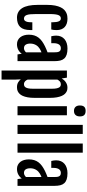

<svg xmlns="http://www.w3.org/2000/svg" viewBox="694 -1662 1185 2614"><g transform="rotate(90 1287.0 -354.5)"><path d="M220.2 7.3C276.2 7.3 318.3 -7.2 346.4 -36.4C374.6 -65.5 388.7 -112 388.7 -175.8V-201.7H282.2V-180.7C282.2 -163.1 280.8 -148.4 278.1 -136.5C275.3 -124.6 271.7 -115.1 267.3 -107.9C262.9 -100.7 257.8 -95.6 252 -92.5C246.1 -89.4 240.1 -87.9 233.9 -87.9C221.8 -87.9 211.8 -90.8 203.6 -96.7C195.5 -102.5 189 -111.9 184.1 -124.8C179.2 -137.6 175.8 -154.3 173.8 -174.8C171.9 -195.3 170.9 -220.2 170.9 -249.5V-440.4C170.9 -469.4 172.1 -493.5 174.6 -512.7C177 -531.9 180.7 -547.2 185.8 -558.6C190.8 -570 197.1 -578 204.6 -582.8C212.1 -587.5 220.9 -589.8 231 -589.8C249.2 -589.8 262.3 -580.3 270.3 -561.3C278.2 -542.2 282.2 -515.8 282.2 -481.9V-459.5H380.9C383.5 -469.9 385.5 -480.7 387 -491.9C388.4 -503.2 389.2 -516.6 389.2 -532.2C389.2 -557.3 385.4 -579.1 377.9 -597.7C370.4 -616.2 359.9 -631.6 346.2 -643.8C332.5 -656 316.2 -665.1 297.4 -671.1C278.5 -677.2 257.6 -680.2 234.9 -680.2C223.5 -680.2 210.9 -679.3 197.3 -677.5C183.6 -675.7 169.8 -671.6 155.8 -665.3C141.8 -658.9 128.2 -649.7 115 -637.7C101.8 -625.7 90.1 -609.3 79.8 -588.6C69.6 -568 61.4 -542.4 55.2 -512C49 -481.5 45.9 -445 45.9 -402.3V-275.4C45.9 -180 60.8 -109 90.6 -62.5C120.4 -16 163.6 7.3 220.2 7.3Z M581.5 7.3C610.2 7.3 635.7 1.3 658 -10.7C680.3 -22.8 698.1 -38.4 711.4 -57.6L720.2 0H812V-503.4C812 -533 809.3 -558.9 804 -581.1C798.6 -603.2 789.3 -621.6 776.1 -636.2C762.9 -650.9 745.3 -661.9 723.1 -669.2C701 -676.5 673.2 -680.2 639.6 -680.2C613.9 -680.2 590.3 -676.8 568.8 -670.2C547.4 -663.5 528.9 -653.6 513.4 -640.6C498 -627.6 485.9 -611.5 477.3 -592.3C468.7 -573.1 464.4 -550.9 464.4 -525.9C464.4 -515.5 465.1 -505 466.6 -494.4C468 -483.8 470.2 -472.2 473.1 -459.5H567.4V-488.8C567.4 -508 569.3 -524.1 573 -537.1C576.7 -550.1 581.8 -560.5 588.1 -568.4C594.5 -576.2 601.8 -581.7 610.1 -585C618.4 -588.2 627 -589.8 635.7 -589.8C648.8 -589.8 659 -587.5 666.5 -582.8C674 -578 679.6 -571.5 683.3 -563.2C687.1 -554.9 689.5 -545.2 690.4 -533.9C691.4 -522.7 691.9 -510.6 691.9 -497.6V-408.7L650.6 -392.3C635.2 -386 621.3 -379.7 608.9 -373.5C583.2 -360.8 560.5 -347.4 541 -333.3C521.5 -319.1 505.1 -303.4 491.9 -286.1C478.8 -268.9 468.8 -249.5 461.9 -228C455.1 -206.5 451.7 -182 451.7 -154.3C451.7 -131.2 454.5 -109.8 460.2 -90.1C465.9 -70.4 474.3 -53.4 485.4 -39.1C496.4 -24.7 510 -13.4 526.1 -5.1C542.2 3.2 560.7 7.3 581.5 7.3ZM636.2 -87.9C614.1 -87.9 598 -95.7 587.9 -111.3C577.8 -127 572.8 -147.6 572.8 -173.3C572.8 -189.9 574.8 -205 578.9 -218.5C582.9 -232 588.3 -244.1 595 -254.9C601.6 -265.6 609.2 -274.9 617.7 -282.7C626.1 -290.5 634.8 -297.2 643.6 -302.7C653 -308.6 661.8 -313.3 669.9 -316.9C678.1 -320.5 685.4 -323.6 691.9 -326.2V-115.7C685.1 -107.9 676.7 -101.3 666.7 -95.9C656.8 -90.6 646.6 -87.9 636.2 -87.9Z M1063.5 38.1 1059.6 -44.4C1070.6 -30.1 1084.9 -17.9 1102.3 -7.8C1119.7 2.3 1141.4 7.3 1167.5 7.3C1175 7.3 1183.8 6.6 1193.8 5.1C1203.9 3.7 1214.4 0.3 1225.1 -4.9C1235.8 -10.1 1246.4 -17.9 1256.8 -28.3C1267.3 -38.7 1276.5 -52.9 1284.7 -70.8C1292.8 -88.7 1299.4 -111 1304.4 -137.7C1309.5 -164.4 1312 -196.8 1312 -234.9V-438.5C1312 -476.6 1309.5 -509 1304.4 -535.6C1299.4 -562.3 1292.9 -584.6 1284.9 -602.5C1276.9 -620.4 1267.8 -634.5 1257.6 -644.8C1247.3 -655 1237.1 -662.8 1226.8 -668C1216.6 -673.2 1206.6 -676.4 1197 -677.7C1187.4 -679 1179.2 -679.7 1172.4 -679.7C1156.4 -679.7 1142 -677.3 1129.2 -672.6C1116.3 -667.9 1104.7 -661.9 1094.5 -654.5C1084.2 -647.2 1075.3 -638.8 1067.6 -629.4C1060 -620 1053.4 -610.7 1047.9 -601.6L1036.6 -672.4H939.9V217.3H1063.5ZM1063.5 -137.2V-543.5C1069.7 -555.8 1077.7 -566.7 1087.6 -575.9C1097.6 -585.2 1110.4 -589.8 1126 -589.8C1135.1 -589.8 1143.4 -588.2 1150.9 -585C1158.4 -581.7 1164.8 -575.5 1170.2 -566.4C1175.5 -557.3 1179.8 -544.8 1182.9 -529.1C1186 -513.3 1187.5 -492.8 1187.5 -467.8V-210.4C1187.5 -185.4 1186 -164.9 1182.9 -148.9C1179.8 -133 1175.5 -120.5 1169.9 -111.6C1164.4 -102.6 1157.9 -96.4 1150.4 -93C1142.9 -89.6 1134.6 -87.9 1125.5 -87.9C1117 -87.9 1109.6 -89.3 1103.3 -92C1096.9 -94.8 1091.2 -98.5 1086.2 -103C1081.1 -107.6 1076.7 -112.8 1073 -118.7C1069.3 -124.5 1066.1 -130.7 1063.5 -137.2Z M1489.3 -768.6C1513.7 -768.6 1532.3 -775.6 1545.2 -789.8C1558 -804 1564.5 -823.7 1564.5 -849.1C1564.5 -876.5 1558.1 -896.3 1545.4 -908.7C1532.7 -921.1 1514.2 -927.2 1489.7 -927.2C1478 -927.2 1467.6 -925.9 1458.5 -923.1C1449.4 -920.3 1441.7 -915.9 1435.3 -909.9C1429 -903.9 1424.1 -895.9 1420.7 -886C1417.2 -876.1 1415.5 -863.8 1415.5 -849.1C1415.5 -822.8 1422.1 -802.7 1435.3 -789.1C1448.5 -775.4 1466.5 -768.6 1489.3 -768.6ZM1425.3 -672.4V0H1548.8V-672.4Z M1679.7 -888.2V0H1803.2V-888.2Z M1934.1 -888.2V0H2057.6V-888.2Z M2279.3 7.3C2307.9 7.3 2333.4 1.3 2355.7 -10.7C2378 -22.8 2395.8 -38.4 2409.2 -57.6L2418 0H2509.8V-503.4C2509.8 -533 2507.1 -558.9 2501.7 -581.1C2496.3 -603.2 2487.1 -621.6 2473.9 -636.2C2460.7 -650.9 2443 -661.9 2420.9 -669.2C2398.8 -676.5 2370.9 -680.2 2337.4 -680.2C2311.7 -680.2 2288.1 -676.8 2266.6 -670.2C2245.1 -663.5 2226.6 -653.6 2211.2 -640.6C2195.7 -627.6 2183.7 -611.5 2175 -592.3C2166.4 -573.1 2162.1 -550.9 2162.1 -525.9C2162.1 -515.5 2162.8 -505 2164.3 -494.4C2165.8 -483.8 2168 -472.2 2170.9 -459.5H2265.1V-488.8C2265.1 -508 2267 -524.1 2270.8 -537.1C2274.5 -550.1 2279.5 -560.5 2285.9 -568.4C2292.2 -576.2 2299.6 -581.7 2307.9 -585C2316.2 -588.2 2324.7 -589.8 2333.5 -589.8C2346.5 -589.8 2356.8 -587.5 2364.3 -582.8C2371.7 -578 2377.4 -571.5 2381.1 -563.2C2384.8 -554.9 2387.2 -545.2 2388.2 -533.9C2389.2 -522.7 2389.6 -510.6 2389.6 -497.6V-408.7L2348.4 -392.3C2332.9 -386 2319 -379.7 2306.6 -373.5C2280.9 -360.8 2258.3 -347.4 2238.8 -333.3C2219.2 -319.1 2202.9 -303.4 2189.7 -286.1C2176.5 -268.9 2166.5 -249.5 2159.7 -228C2152.8 -206.5 2149.4 -182 2149.4 -154.3C2149.4 -131.2 2152.3 -109.8 2158 -90.1C2163.7 -70.4 2172 -53.4 2183.1 -39.1C2194.2 -24.7 2207.8 -13.4 2223.9 -5.1C2240 3.2 2258.5 7.3 2279.3 7.3ZM2334 -87.9C2311.8 -87.9 2295.7 -95.7 2285.6 -111.3C2275.6 -127 2270.5 -147.6 2270.5 -173.3C2270.5 -189.9 2272.5 -205 2276.6 -218.5C2280.7 -232 2286.1 -244.1 2292.7 -254.9C2299.4 -265.6 2307 -274.9 2315.4 -282.7C2323.9 -290.5 2332.5 -297.2 2341.3 -302.7C2350.7 -308.6 2359.5 -313.3 2367.7 -316.9C2375.8 -320.5 2383.1 -323.6 2389.6 -326.2V-115.7C2382.8 -107.9 2374.4 -101.3 2364.5 -95.9C2354.6 -90.6 2344.4 -87.9 2334 -87.9Z"/></g></svg>

Font: Fjalla One
Style: Regular
Weight: 400
Designer: Irina Smirnova
Foundry: Irina Smirnova
Version: Version 1.001